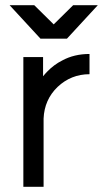

<svg xmlns="http://www.w3.org/2000/svg" viewBox="-20 -720 397 740"><path d="M17 -700 136 -571H238L357 -700H262L187 -626L112 -700ZM70 -500V0H148V-263Q151 -336 202 -385Q254 -434 325 -434V-512Q266 -512 220 -487Q188 -471 162 -444Q158 -440 154 -435.5Q150 -431 146 -426V-500Z"/></svg>

Font: Unageo
Style: Regular
Weight: 400
Designer: Richard Sepsi
Foundry: Richard Sepsi
Version: Version 2.000